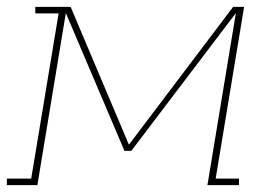

<svg xmlns="http://www.w3.org/2000/svg" viewBox="-38 -540 808 560"><path d="M-18 0V-19H53L133 -501H65V-520H168L338 -118L642 -520H674L591 -19H659V0H567L650 -502L345 -100H325L154 -502L71 0Z"/></svg>

Font: Iosevka Etoile Thin
Style: Italic
Weight: 100
Italic angle: -9°
Designer: Belleve Invis
Foundry: Belleve Invis
Version: Version 22.1.2; ttfautohint (v1.8.4)